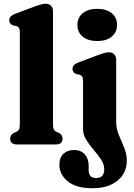

<svg xmlns="http://www.w3.org/2000/svg" viewBox="-20 -769 712 1022"><path d="M262 -710V-109.5Q262 -89 266 -80.5Q270 -72 278.5 -68L291 -63Q313 -52 313 -31Q313 0 276 0H71Q34 0 34 -31Q34 -52 56 -63L69 -68Q77.5 -72 81.5 -80.5Q85.5 -89 85.5 -109.5V-596Q85.5 -613.5 80.8 -620.5Q76 -627.5 67 -630.5L50 -633.5Q29 -641.5 29 -661.5Q29 -683.5 60.5 -695.5L159 -732.5Q182 -741 196 -745Q210 -749 223.5 -749Q242 -749 252 -738Q262 -727 262 -710ZM497.5 -550.5Q449 -550.5 420.5 -573.8Q392 -597 392 -637Q392 -675.5 420.5 -698.8Q449 -722 497.5 -722Q546 -722 574.5 -698.8Q603 -675.5 603 -636.5Q603 -597 574.5 -573.8Q546 -550.5 497.5 -550.5ZM598.5 -118.5Q598.5 -84.5 612.5 -51Q626.5 -17.5 640.8 16.5Q655 50.5 655 85.5Q655 152 605.8 192.5Q556.5 233 473 233Q384.5 233 340.2 195.8Q296 158.5 296 109.5Q296 70 317.5 49.8Q339 29.5 375 29.5Q410.5 29.5 431.2 52.5Q452 75.5 452 112.5V137Q452 179 492 178.5Q535 178.5 535 132Q535 106 518 80.2Q501 54.5 478.5 28.5Q456 2.5 439 -24.8Q422 -52 422 -81V-337Q422 -354.5 417.2 -361.5Q412.5 -368.5 403.5 -371.5L386.5 -374.5Q366 -382.5 366 -402.5Q366 -424.5 397 -436.5L495.5 -473.5Q518.5 -482 532.8 -486.2Q547 -490.5 560.5 -490.5Q578.5 -490.5 588.5 -479.2Q598.5 -468 598.5 -451Z"/></svg>

Font: Fraunces 9pt S050
Style: Bold
Weight: 700
Version: Version 1.000; ttfautohint (v1.8.3)